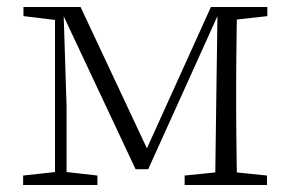

<svg xmlns="http://www.w3.org/2000/svg" viewBox="-20 -528 829 548"><path d="M367 -45 155 -496H151V-508H210L409 -84H390L582 -508H613V-496H607L403 -45ZM594 0 597 -223 601 -508H657Q656 -484 655.5 -443.5Q655 -403 654.5 -359.5Q654 -316 654 -283V-226Q654 -192 654.5 -148.5Q655 -105 655.5 -64.5Q656 -24 657 0ZM46 0V-27L146 -38H161L258 -27V0ZM507 0V-27L615 -38H635L742 -27V0ZM47 -482V-508H158V-470H146ZM137 0V-508H161L170 -224V0ZM622 -470V-508H743V-482L636 -470Z"/></svg>

Font: Noto Serif HK ExtraLight
Style: Regular
Weight: 200
Designer: Ryoko NISHIZUKA 西塚涼子 (kana & ideographs); Frank Grießhammer (Latin, Greek & Cyrillic); Wenlong ZHANG 张文龙 (bopomofo); San
Foundry: Adobe
Version: Version 2.002-H1;hotconv 1.1.0;makeotfexe 2.6.0